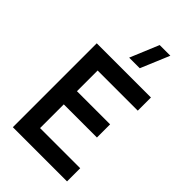

<svg xmlns="http://www.w3.org/2000/svg" viewBox="-290 -1073 1165 1165"><g transform="rotate(45 292.5 -491.0)"><path d="M439 -982.5 361.5 -797.5H270.5L347.5 -982.5ZM70 0V-720H535V-607H190.5V-429.5H475V-316.5H190.5V-113H535V0Z"/></g></svg>

Font: Vortex Mix
Style: Bold
Weight: 700
Designer: Mikhail Sharanda
Foundry: Mikhail Sharanda
Version: Version 4.504;Glyphs 3.1.2 (3151)